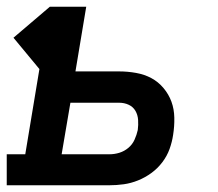

<svg xmlns="http://www.w3.org/2000/svg" viewBox="-27 -550 647 570"><path d="M-7 0V-92H48L90 -345L13 -438L121 -530H229L197 -338H327Q352 -338 377 -333.5Q402 -329 422.5 -318Q443 -307 458.5 -288.5Q474 -270 482 -248Q490 -226 490.5 -200.5Q491 -175 487 -150Q484 -129 476.5 -108Q469 -87 455 -68.5Q441 -50 422.5 -36.5Q404 -23 383 -14.5Q362 -6 340.5 -3Q319 0 298 0ZM156 -92H298Q313 -92 327.5 -96.5Q342 -101 354 -111Q366 -121 372.5 -135.5Q379 -150 382 -164Q384 -179 383 -194Q382 -209 375 -221Q368 -233 355 -239Q342 -245 327 -245H182Z"/></svg>

Font: Iosevka Slab SmBdExObl
Style: Regular
Weight: 600
Width: 7
Italic angle: -9°
Monospace: yes
Designer: Belleve Invis
Foundry: Belleve Invis
Version: Version 11.1.0; ttfautohint (v1.8.3)